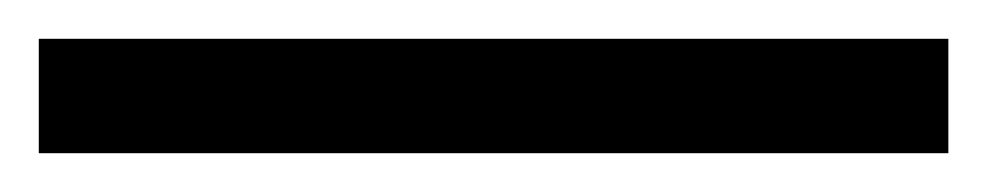

<svg xmlns="http://www.w3.org/2000/svg" viewBox="-25 63 509 99"><path d="M-5 142V83H464V142Z"/></svg>

Font: Noto Serif Toto Medium
Style: Regular
Weight: 500
Designer: Monotype Design Team
Foundry: Monotype Imaging Inc.
Version: Version 2.001; ttfautohint (v1.8.4.7-5d5b)